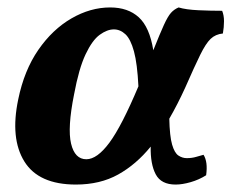

<svg xmlns="http://www.w3.org/2000/svg" viewBox="-20 -487 622 516"><path d="M184 9Q84 9 45.5 -53Q7 -115 29 -220Q45 -298 83 -353Q121 -408 172 -437.5Q223 -467 276 -467Q324 -467 353 -440.5Q382 -414 392 -352Q410 -397 420.5 -420Q431 -443 439.5 -452.5Q448 -462 460 -467Q480 -461 513.5 -459.5Q547 -458 577 -458Q582 -446 582 -430Q582 -414 579 -397Q559 -395 546 -382.5Q533 -370 518 -339.5Q503 -309 478 -252Q468 -230 457 -208.5Q446 -187 435 -168Q436 -121 442.5 -98.5Q449 -76 459.5 -69Q470 -62 482 -62Q496 -62 507.5 -65.5Q519 -69 527 -71Q539 -52 534 -16Q515 -4 492.5 2.5Q470 9 452 9Q413 9 398.5 -18.5Q384 -46 385 -93Q346 -45 297.5 -18Q249 9 184 9ZM179 -233Q161 -143 171 -101Q181 -59 212 -59Q241 -59 274 -103.5Q307 -148 352 -255Q349 -316 340 -349Q331 -382 317 -395Q303 -408 286 -408Q268 -408 248 -393.5Q228 -379 210 -341Q192 -303 179 -233Z"/></svg>

Font: Vollkorn
Style: Bold Italic
Weight: 700
Italic angle: -11°
Designer: Friedrich Althausen
Foundry: Friedrich Althausen
Version: Version 5.000; ttfautohint (v1.8.3)